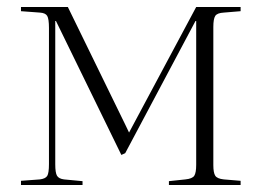

<svg xmlns="http://www.w3.org/2000/svg" viewBox="-20 -529 748 549"><path d="M40 0V-12L94 -16Q110 -18 115 -26Q120 -34 120 -60V-449Q120 -475 115 -483.5Q110 -492 94 -493L40 -497V-509H174L338 -173L349 -150L541 -509H668V-497L620 -493Q601 -492 595.5 -483.5Q590 -475 590 -452V-57Q590 -35 595.5 -26.5Q601 -18 620 -16L668 -12V0H463V-11L510 -16Q530 -18 535.5 -26.5Q541 -35 541 -58V-469H539L338 -91L327 -86L140 -469H138V-59Q138 -35 143 -26.5Q148 -18 163 -16L216 -11V0Z"/></svg>

Font: Display Extralight
Style: Regular
Weight: 200
Designer: Latin by Veronika Burian and Jose Scaglione. Greek by Irene Vlachou. Cyrillic by Vera Evstafieva.
Foundry: TypeTogether
Version: Version 3.002